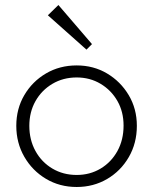

<svg xmlns="http://www.w3.org/2000/svg" viewBox="-20 -736 611 766"><path d="M286 10Q218 10 163.5 -22.5Q109 -55 77 -110.5Q45 -166 45 -234Q45 -302 77 -356.5Q109 -411 163.5 -443Q218 -475 286 -475Q353 -475 407 -443Q461 -411 493.5 -356.5Q526 -302 526 -234Q526 -165 494 -109.5Q462 -54 407.5 -22Q353 10 286 10ZM286 -38Q339 -38 381.5 -63.5Q424 -89 448.5 -133.5Q473 -178 473 -235Q473 -290 448.5 -333Q424 -376 381.5 -401.5Q339 -427 286 -427Q232 -427 189 -401.5Q146 -376 121.5 -332.5Q97 -289 97 -234Q97 -178 121.5 -133.5Q146 -89 189 -63.5Q232 -38 286 -38ZM325 -538 171 -675 213 -716 347 -560Z"/></svg>

Font: Outfit ExtraLight
Style: Regular
Weight: 200
Designer: Rodrigo Fuenzalida
Foundry: fragTYPE
Version: Version 1.100; ttfautohint (v1.8.4.7-5d5b);gftools[0.9.27]